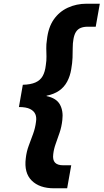

<svg xmlns="http://www.w3.org/2000/svg" viewBox="-20 -831 558 1035"><path d="M271 184Q193 184 151 142.5Q109 101 119 22Q123 -14 135 -46Q147 -78 158.5 -109.5Q170 -141 174 -174Q178 -198 170.5 -215.5Q163 -233 142 -243.5Q121 -254 82 -254L103 -374Q145 -375 171 -386.5Q197 -398 210 -421Q223 -444 227 -480Q231 -505 230.5 -527Q230 -549 229.5 -570.5Q229 -592 233 -617Q240 -683 269.5 -725.5Q299 -768 345.5 -789.5Q392 -811 447 -811H518L496 -687H453Q431 -687 415 -680.5Q399 -674 389.5 -659Q380 -644 376 -620Q372 -598 372 -573Q372 -548 371 -520Q370 -492 364 -458Q358 -421 342 -391Q326 -361 298.5 -342Q271 -323 231 -315V-313Q284 -302 303 -267.5Q322 -233 316 -184Q312 -147 301 -115Q290 -83 280 -55Q270 -27 267 0Q263 31 276.5 45.5Q290 60 321 60H364L342 184Z"/></svg>

Font: DM Sans 11pt Black
Style: Italic
Weight: 900
Italic angle: -10°
Version: Version 4.004;gftools[0.9.30]